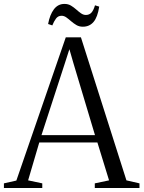

<svg xmlns="http://www.w3.org/2000/svg" viewBox="-28 -936 715 956"><path d="M53.5 -37 299.5 -750H375L601.5 -38L666.5 -23V0H444V-23L515 -38L457 -226.5H167.5L112 -38L182.5 -23V0H-8.5V-23ZM445 -263 338 -620 317.5 -691 294.5 -619.5 178.5 -263ZM384.5 -803Q366.5 -803 352.5 -811.2Q338.5 -819.5 326.2 -830.2Q314 -841 302.5 -849.2Q291 -857.5 278.5 -857.5Q261 -857.5 250.8 -843.5Q240.5 -829.5 232.5 -809.5L211.5 -816.5Q220 -862.5 240.2 -889.5Q260.5 -916.5 293 -916.5Q311.5 -916.5 325.5 -908Q339.5 -899.5 351.5 -888.8Q363.5 -878 375.2 -869.8Q387 -861.5 399.5 -861.5Q416.5 -861.5 427 -872.8Q437.5 -884 445 -909.5L466 -903Q458 -850.5 437.8 -826.8Q417.5 -803 384.5 -803Z"/></svg>

Font: Merriweather 120pt Light
Style: Regular
Weight: 300
Version: Version 2.100